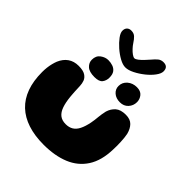

<svg xmlns="http://www.w3.org/2000/svg" viewBox="-238 -1004 1192 1192"><g transform="rotate(45 358.5 -407.5)"><path d="M341.5 36.5Q262.5 36.5 201.8 16.5Q141 -3.5 99.8 -42.5Q58.5 -81.5 37.2 -140Q16 -198.5 16 -276Q16 -296.5 18.2 -316Q20.5 -335.5 25 -353.5Q29.5 -371.5 35.5 -386.5Q51.5 -424 80.2 -444Q109 -464 149.5 -464Q189.5 -464 209.2 -451.2Q229 -438.5 235.8 -419.8Q242.5 -401 243 -383Q244 -371 244.2 -358.8Q244.5 -346.5 245.2 -334.5Q246 -322.5 246.8 -311.2Q247.5 -300 248.5 -290.5Q253 -245 264 -213.8Q275 -182.5 295.2 -166.5Q315.5 -150.5 348 -150.5Q377 -150.5 397.5 -163Q418 -175.5 431.2 -202Q444.5 -228.5 452.5 -269Q455.5 -283.5 457.2 -297.8Q459 -312 460.2 -326Q461.5 -340 463.8 -354.2Q466 -368.5 469.5 -382.5Q479.5 -415.5 503 -436Q526.5 -456.5 571.5 -456.5Q610.5 -456.5 631.2 -435.2Q652 -414 661 -378Q664 -363.5 665.5 -347.8Q667 -332 667.8 -315.5Q668.5 -299 668.8 -282Q669 -265 668 -248Q665.5 -149 624.8 -86Q584 -23 511.8 6.8Q439.5 36.5 341.5 36.5ZM267.5 -483.5Q221.5 -483.5 200.8 -502.8Q180 -522 180 -548.5Q180 -584 204.5 -601.8Q229 -619.5 255 -619.5Q275.5 -619.5 294.2 -613.2Q313 -607 324.8 -591.5Q336.5 -576 336.5 -547.5Q336.5 -520.5 322 -502Q307.5 -483.5 267.5 -483.5ZM490 -484.5Q456 -484.5 434.2 -503.2Q412.5 -522 412.5 -550Q412.5 -583 437.8 -604.5Q463 -626 499.5 -626Q532.5 -626 548.8 -606Q565 -586 565 -560.5Q565 -529.5 544.5 -507Q524 -484.5 490 -484.5ZM360.5 -661.5Q337.5 -661.5 308 -677.8Q278.5 -694 251 -718.2Q223.5 -742.5 205.2 -767.2Q187 -792 187 -810Q187 -829 197.5 -839.5Q208 -850 225.5 -850Q248.5 -850 262.2 -837.2Q276 -824.5 289.5 -803Q298.5 -789 311.8 -774.8Q325 -760.5 338.5 -751Q352 -741.5 360.5 -741.5Q369.5 -741.5 383.5 -752.2Q397.5 -763 412.2 -778.5Q427 -794 439 -808Q456 -828.5 470.5 -840.5Q485 -852.5 506.5 -852.5Q546.5 -852.5 546.5 -812Q546.5 -792.5 527.5 -766.8Q508.5 -741 478.8 -717.2Q449 -693.5 417.2 -677.5Q385.5 -661.5 360.5 -661.5Z"/></g></svg>

Font: Gluten
Style: Bold
Weight: 700
Designer: Tyler Finck
Foundry: Etcetera Type Company
Version: Version 1.204